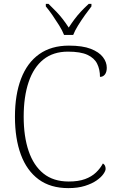

<svg xmlns="http://www.w3.org/2000/svg" viewBox="-20 -959 604 989"><path d="M332 10Q240 10 179 -35Q118 -80 87.5 -162.5Q57 -245 57 -358Q57 -471 88.5 -553.5Q120 -636 182 -680Q244 -724 335 -724Q405 -724 447.5 -707.5Q490 -691 510 -665Q530 -639 530 -610Q530 -588 520.5 -575.5Q511 -563 495 -563Q495 -601 480.5 -630.5Q466 -660 430.5 -676.5Q395 -693 330 -693Q254 -693 203.5 -652.5Q153 -612 127.5 -536.5Q102 -461 102 -358Q102 -256 127.5 -181Q153 -106 204 -65Q255 -24 334 -24Q384 -24 418 -36.5Q452 -49 474.5 -70.5Q497 -92 510 -117Q517 -113 520.5 -106Q524 -99 524 -89Q524 -79 512.5 -62.5Q501 -46 477.5 -29.5Q454 -13 417.5 -1.5Q381 10 332 10ZM310 -779Q301 -802 284.5 -828.5Q268 -855 250 -881Q232 -907 216 -926V-939H230Q253 -917 271 -898Q289 -879 304 -859.5Q319 -840 334 -817Q349 -840 363.5 -859.5Q378 -879 395.5 -898Q413 -917 437 -939H451V-926Q436 -907 417.5 -881Q399 -855 382.5 -828.5Q366 -802 357 -779Z"/></svg>

Font: Noto Serif Armenian ExtraLight
Style: Regular
Weight: 250
Version: Version 2.007